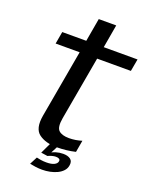

<svg xmlns="http://www.w3.org/2000/svg" viewBox="-160 -812 819 1044"><g transform="rotate(20 249.5 -289.5)"><path d="M250.1 6.5Q305 6.5 356.8 -5.8L368.8 -74.3Q331.5 -62.8 294.9 -62.8Q254 -62.8 235.2 -80.4Q216.4 -98 225.9 -152.7L291.3 -521.5H486.6L499.3 -592.4H303.8L327.2 -726.6H226.1L202.7 -592.4H63.7L51.2 -521.5H190.2L120.7 -129.1Q107.1 -50.8 145.8 -22.2Q184.6 6.5 250.1 6.5ZM216.2 148.5Q238.9 148.5 261.3 143.9Q283.6 139.3 302.4 130.3Q321.2 121.2 333.7 107.5Q346.2 93.8 348.9 76Q353.4 51.1 338.1 39.4Q322.8 27.8 295.6 27.8Q274.1 27.8 253.9 34Q233.7 40.2 223 48.4L218.3 68.4Q228.2 63.3 240.6 59.9Q253 56.4 263.6 56.4Q276.1 56.4 282.8 60.8Q289.4 65.2 287.3 75.1Q285 87.8 268.9 95.6Q252.9 103.3 224.7 103.3Q207.4 103.3 192.6 101Q177.9 98.6 167.3 96L144.4 140.3Q160.6 143.7 179.1 146.1Q197.6 148.5 216.2 148.5ZM218.3 68.4 253.9 0H210.3L180.6 62.8Z"/></g></svg>

Font: Anybody Thin
Style: Italic
Weight: 100
Italic angle: -10°
Designer: Tyler Finck
Foundry: Etcetera Type Company
Version: Version 1.114;gftools[0.9.25]